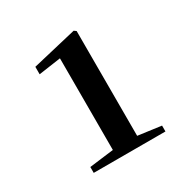

<svg xmlns="http://www.w3.org/2000/svg" viewBox="-112 -1017 629 644"><g transform="rotate(-30 202.5 -694.5)"><path d="M73.7 -471.7V-494.4L173.4 -506.9H259L351.5 -494.4V-471.7ZM167.7 -471.7V-861.1L82 -848.8V-877.7L253.8 -918.3L262 -912.3V-471.7Z"/></g></svg>

Font: Early Summer Mincho VF
Style: Regular
Weight: 250
Designer: GuiWonder
Version: Version 1.002